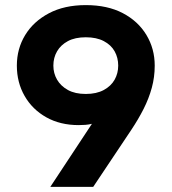

<svg xmlns="http://www.w3.org/2000/svg" viewBox="-20 -732 672 752"><path d="M177 0 340 -247Q327 -244 314.5 -243Q302 -242 288 -242Q216 -242 161.5 -272.5Q107 -303 76.5 -356Q46 -409 46 -475Q46 -541 78.5 -594.5Q111 -648 171.5 -680Q232 -712 316 -712Q401 -712 461 -680.5Q521 -649 553.5 -595Q586 -541 586 -475Q586 -430 574.5 -388Q563 -346 542.5 -305.5Q522 -265 494 -223L345 0ZM316 -364Q358 -364 386.5 -379.5Q415 -395 429 -420Q443 -445 443 -475Q443 -506 429 -531Q415 -556 386.5 -571Q358 -586 316 -586Q274 -586 246 -571Q218 -556 203.5 -531Q189 -506 189 -475Q189 -445 203.5 -420Q218 -395 246 -379.5Q274 -364 316 -364Z"/></svg>

Font: MuseoModerno Thin SemiBold
Style: Regular
Weight: 600
Version: Version 1.003